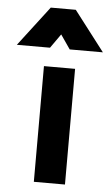

<svg xmlns="http://www.w3.org/2000/svg" viewBox="-111 -788 478 825"><g transform="rotate(5 128.5 -376.0)"><path d="M66.9 0V-499H201.2V0ZM-57.1 -580.1 74.2 -752H182.1L314 -580.1H170.9L128.9 -641.1L85.9 -580.1Z"/></g></svg>

Font: TitilliumText25L
Style: 999 wt
Weight: 900
Designer: Accademia di Belle Arti di Urbino and others
Foundry: Accademia di Belle Arti di Urbino and others.
Version: Version 25.000